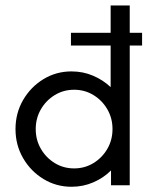

<svg xmlns="http://www.w3.org/2000/svg" viewBox="-20 -687 568 712"><path d="M245.1 5.6Q188.2 5.6 141 -23.3Q93.8 -52.1 65.6 -100.7Q37.5 -149.3 37.5 -208.3Q37.5 -267.4 65.6 -316Q93.8 -364.6 141 -393.4Q188.2 -422.2 245.1 -422.2Q288.2 -422.2 325.3 -406.2Q362.5 -390.3 390.3 -363.9V-518.1H243.1V-565.3H390.3V-666.7H461.1V-565.3H506.9V-518.1H461.1V0H391.7V-54.9Q363.9 -27.1 326 -10.8Q288.2 5.6 245.1 5.6ZM254.9 -62.5Q294.4 -62.5 326.7 -82.3Q359 -102.1 378.1 -135.1Q397.2 -168.1 397.2 -208.3Q397.2 -248.6 378.1 -281.6Q359 -314.6 326.7 -334.4Q294.4 -354.2 254.9 -354.2Q215.3 -354.2 183 -334.4Q150.7 -314.6 131.6 -281.6Q112.5 -248.6 112.5 -208.3Q112.5 -168.1 131.6 -135.1Q150.7 -102.1 183 -82.3Q215.3 -62.5 254.9 -62.5Z"/></svg>

Font: co2trust
Style: Regular
Weight: 400
Designer: Kristian Moeller
Foundry: Dicotype
Version: Version 1.000